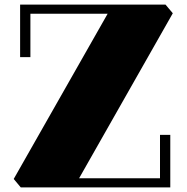

<svg xmlns="http://www.w3.org/2000/svg" viewBox="-20 -820 816 840"><path d="M71 0H725V-230H680V-40H326L736 -762L704 -800H68V-570H113V-760H451L40 -37Z"/></svg>

Font: Kumar One
Style: Regular
Weight: 400
Designer: Parimal Parmar
Foundry: Indian Type Foundry
Version: Version 1.001;PS 1.001;hotconv 1.0.88;makeotf.lib2.5.647800